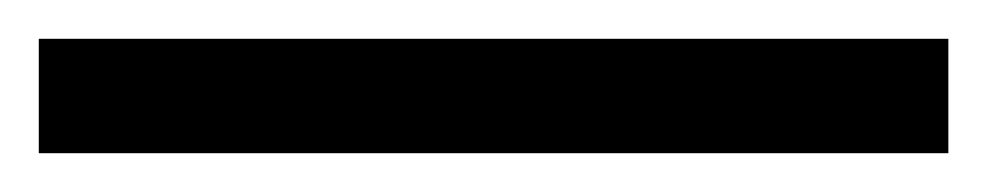

<svg xmlns="http://www.w3.org/2000/svg" viewBox="-25 -839 509 99"><path d="M-5 -760V-819H464V-760Z"/></svg>

Font: Noto Serif ExtraBold
Style: Regular
Weight: 800
Designer: Monotype Design Team
Foundry: Monotype Imaging Inc.
Version: Version 2.014